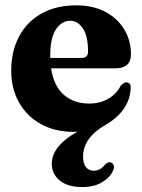

<svg xmlns="http://www.w3.org/2000/svg" viewBox="-20 -494 546 736"><path d="M413 160.5Q402 186 371.5 204.5Q341 223 296 223Q239.5 223 209 198Q178.5 173 178.5 133.5Q178.5 66 277 10.5Q269.5 11.5 262.5 11.5Q191 11.5 137 -18.2Q83 -48 53 -101Q23 -154 23 -223.5Q23 -296.5 52.5 -353Q82 -409.5 138 -441.5Q194 -473.5 272.5 -473.5Q337 -473.5 384 -448.5Q431 -423.5 456.5 -381Q482 -338.5 482 -286Q482 -232 421.5 -232H176Q186 -164 224.8 -130.5Q263.5 -97 322 -97Q363.5 -97 395.5 -115.8Q427.5 -134.5 442.5 -165.5Q457 -179.5 465.5 -178.5Q471.5 -178 476.2 -173.5Q481 -169 481 -158.5Q480 -114.5 455.5 -78.5Q431 -42.5 386.5 -16.5Q298.5 33.5 298.5 106Q298.5 134 310 147.2Q321.5 160.5 339 160.5Q364 160.5 382 137.5Q394 125 404.5 128.5Q411.5 130.5 415.5 138.8Q419.5 147 413 160.5ZM172.5 -279Q172.5 -275.5 172.5 -272H293Q317.5 -272 317.5 -296Q317.5 -356.5 297.5 -385.5Q277.5 -414.5 250 -414.5Q217 -414.5 194.8 -382Q172.5 -349.5 172.5 -279Z"/></svg>

Font: Fraunces 72pt S050
Style: Bold
Weight: 700
Version: Version 1.000; ttfautohint (v1.8.3)